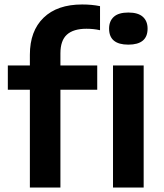

<svg xmlns="http://www.w3.org/2000/svg" viewBox="-20 -838 732 858"><path d="M113.5 0V-437H15V-545.5H113.5V-593.5Q113.5 -699.5 174.8 -758.8Q236 -818 347 -818Q390.5 -818 427 -810.5V-703Q411.5 -706.5 396.5 -708Q381.5 -709.5 366.5 -709.5Q308 -709.5 279 -683.2Q250 -657 250 -599.5V-545.5H414.5V-437H250V0ZM553.5 -638.5Q467.5 -638.5 467.5 -710Q467.5 -744 488.8 -763Q510 -782 553.5 -782Q597 -782 618.2 -763Q639.5 -744 639.5 -710Q639.5 -638.5 553.5 -638.5ZM485 0V-545.5H622V0Z"/></svg>

Font: Encode Sans SmExp SmBold
Style: Regular
Weight: 600
Width: 6
Designer: Multiple Designers
Foundry: Impallari Type
Version: Version 3.002; ttfautohint (v1.8.3) -l 8 -r 50 -G 200 -x 14 